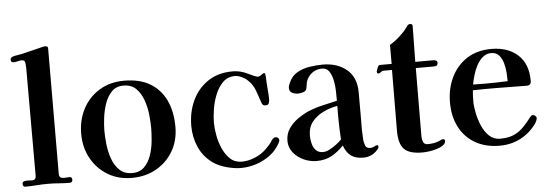

<svg xmlns="http://www.w3.org/2000/svg" viewBox="-50 -921 3067 1077"><g transform="rotate(-5 1483.5 -383.0)"><path d="M319 -13Q319 3 303 3Q272 3 242 0.5Q212 -2 181 -2Q149 -2 116.5 0.5Q84 3 52 3Q45 3 42 -2.5Q39 -8 39 -14Q39 -25 49.5 -28Q60 -31 73.5 -30Q87 -29 94 -29Q116 -29 116 -53V-134Q116 -266 116 -397.5Q116 -529 116 -661Q116 -672 114 -688.5Q112 -705 95 -705Q83 -705 71.5 -701.5Q60 -698 48 -698Q33 -698 33 -714Q33 -725 46 -730Q59 -734 73.5 -736Q88 -738 101 -741Q131 -748 160.5 -755.5Q190 -763 219 -770Q222 -771 225 -771.5Q228 -772 231 -772Q237 -772 242.5 -769.5Q248 -767 248 -759Q248 -583 247 -406Q246 -229 246 -53Q246 -36 256 -31Q266 -26 280 -27.5Q294 -29 305 -29Q319 -29 319 -13Z M785 -263Q785 -296 780.5 -338.5Q776 -381 762 -421Q748 -461 721.5 -487.5Q695 -514 650 -514Q609 -514 584 -488Q559 -462 545.5 -423Q532 -384 527 -342.5Q522 -301 522 -271Q522 -238 526.5 -195.5Q531 -153 545 -113Q559 -73 586 -47Q613 -21 658 -21Q700 -21 725.5 -46.5Q751 -72 764 -110.5Q777 -149 781 -190.5Q785 -232 785 -263ZM921 -258Q921 -181 886 -121.5Q851 -62 790.5 -28Q730 6 653 6Q576 6 517 -30Q458 -66 424.5 -127Q391 -188 391 -264Q391 -343 424 -405.5Q457 -468 517 -504.5Q577 -541 657 -541Q745 -541 803.5 -505.5Q862 -470 891.5 -406.5Q921 -343 921 -258Z M1495 -133Q1495 -129 1493 -124.5Q1491 -120 1489 -116Q1468 -77 1432.5 -50.5Q1397 -24 1354 -10Q1311 4 1268 4Q1231 4 1187 -8Q1143 -20 1111 -42Q1059 -80 1034.5 -136Q1010 -192 1010 -255Q1010 -333 1040 -397.5Q1070 -462 1127.5 -501Q1185 -540 1267 -540Q1297 -540 1324 -531Q1332 -529 1349.5 -520.5Q1367 -512 1384 -505Q1401 -498 1405 -498Q1416 -498 1426.5 -506.5Q1437 -515 1443 -515Q1449 -515 1449 -507Q1451 -497 1451 -485.5Q1451 -474 1452 -463Q1453 -439 1455.5 -415Q1458 -391 1458 -367Q1458 -354 1454 -344Q1450 -334 1435 -334Q1425 -334 1420 -339Q1415 -344 1413 -352Q1401 -388 1388.5 -422.5Q1376 -457 1347 -483Q1336 -494 1315.5 -503.5Q1295 -513 1279 -513Q1237 -513 1210 -486Q1183 -459 1167 -419Q1151 -379 1144.5 -336.5Q1138 -294 1138 -262Q1138 -232 1145 -192.5Q1152 -153 1168 -116.5Q1184 -80 1210 -55.5Q1236 -31 1275 -31Q1312 -31 1350 -47Q1388 -63 1414 -89Q1422 -97 1430.5 -106Q1439 -115 1446 -125Q1449 -130 1452 -134.5Q1455 -139 1459 -143Q1467 -151 1475 -151Q1483 -151 1489 -146Q1495 -141 1495 -133Z M1840 -106Q1837 -153 1836 -200.5Q1835 -248 1836 -296Q1795 -289 1756.5 -270.5Q1718 -252 1693 -221Q1668 -190 1668 -142Q1668 -122 1673.5 -99Q1679 -76 1693.5 -60.5Q1708 -45 1733 -45Q1751 -45 1771 -55.5Q1791 -66 1809.5 -80Q1828 -94 1840 -106ZM2046 -47Q2046 -43 2042.5 -38Q2039 -33 2036 -30Q2005 6 1956 6Q1913 6 1887 -13Q1861 -32 1847 -72Q1815 -38 1778.5 -18Q1742 2 1693 2Q1658 2 1622.5 -13.5Q1587 -29 1563.5 -58Q1540 -87 1540 -125Q1540 -163 1559.5 -192.5Q1579 -222 1609 -243.5Q1639 -265 1670 -279Q1710 -296 1752 -305.5Q1794 -315 1836 -325V-329Q1836 -347 1835.5 -377.5Q1835 -408 1829 -438.5Q1823 -469 1809 -490.5Q1795 -512 1768 -512Q1737 -512 1712.5 -494Q1688 -476 1678 -446Q1676 -437 1675 -428.5Q1674 -420 1672 -411Q1670 -395 1653.5 -389.5Q1637 -384 1623 -384Q1606 -384 1590 -391.5Q1574 -399 1574 -420Q1574 -428 1576.5 -434.5Q1579 -441 1582 -448Q1598 -486 1630 -504Q1662 -522 1700.5 -528Q1739 -534 1774 -534Q1856 -534 1909 -490Q1962 -446 1962 -360V-209Q1961 -181 1961.5 -151.5Q1962 -122 1964 -93Q1966 -76 1972 -60.5Q1978 -45 1999 -45Q2013 -45 2022.5 -51Q2032 -57 2040 -57Q2044 -57 2045 -53Q2046 -49 2046 -47Z M2421 -48Q2421 -34 2406.5 -23.5Q2392 -13 2370.5 -6.5Q2349 0 2327 3Q2305 6 2290 6Q2215 6 2186 -24.5Q2157 -55 2157 -126Q2157 -212 2158 -298Q2159 -384 2159 -470H2113Q2103 -470 2096 -463.5Q2089 -457 2083 -457Q2073 -457 2073 -467Q2073 -471 2077 -482Q2081 -493 2083 -496Q2086 -502 2089 -503Q2092 -504 2098 -504H2160V-611Q2185 -625 2215 -652Q2245 -679 2261 -702Q2264 -707 2269 -712.5Q2274 -718 2281 -718Q2297 -718 2296 -704L2293 -504H2396Q2404 -504 2410.5 -500.5Q2417 -497 2417 -488Q2417 -469 2396 -469H2293L2291 -83Q2291 -67 2297.5 -52.5Q2304 -38 2323 -38Q2340 -38 2357.5 -41Q2375 -44 2390 -51Q2395 -53 2399.5 -55.5Q2404 -58 2409 -58Q2421 -58 2421 -48Z M2800 -351Q2800 -371 2798 -399Q2796 -427 2788.5 -453.5Q2781 -480 2765 -498Q2749 -516 2721 -516Q2694 -516 2673.5 -498.5Q2653 -481 2639 -454.5Q2625 -428 2617 -399.5Q2609 -371 2605 -349Q2622 -349 2638.5 -348.5Q2655 -348 2671 -348Q2736 -348 2800 -351ZM2944 -130Q2944 -127 2942.5 -121.5Q2941 -116 2939 -113Q2932 -97 2913 -76.5Q2894 -56 2879 -45Q2812 6 2724 6Q2645 6 2587 -27.5Q2529 -61 2498 -121Q2467 -181 2467 -259Q2467 -337 2497.5 -400.5Q2528 -464 2585.5 -501.5Q2643 -539 2724 -539Q2817 -539 2873 -488Q2929 -437 2929 -342Q2929 -316 2905 -316Q2861 -316 2817 -317Q2773 -318 2729 -318Q2697 -318 2665 -318Q2633 -318 2601 -317Q2598 -287 2598 -256Q2598 -228 2605.5 -190Q2613 -152 2628.5 -116Q2644 -80 2669 -56.5Q2694 -33 2730 -33Q2775 -33 2805.5 -46Q2836 -59 2860 -83Q2884 -107 2909 -140Q2912 -144 2915.5 -146.5Q2919 -149 2924 -149Q2931 -149 2937.5 -143.5Q2944 -138 2944 -130Z"/></g></svg>

Font: Kaisei Tokumin
Style: Bold
Weight: 700
Designer: Font-Kai, 金井和夫
Foundry: KAZUO KANAI
Version: Version 5.003